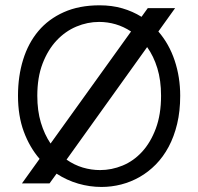

<svg xmlns="http://www.w3.org/2000/svg" viewBox="-20 -701 758 734"><path d="M64 0 131.3 -93.8Q93.3 -137.7 71 -197.8Q48.8 -257.8 48.8 -335Q48.8 -409.7 68.4 -472.9Q87.9 -536.1 126.7 -582.3Q165.5 -628.4 224.1 -654.5Q282.7 -680.7 360.8 -680.7Q407.7 -680.7 447.5 -669.2Q487.3 -657.7 521 -636.7L544.9 -669.9H649.4L585.4 -580.6Q626.5 -533.2 647.7 -469.7Q668.9 -406.2 668.9 -335Q668.9 -275.9 657.2 -227.3Q645.5 -178.7 624.8 -139.9Q604 -101.1 575.7 -72.3Q547.4 -43.5 513.9 -24.4Q480.5 -5.4 443.4 4.2Q406.2 13.7 368.2 13.7Q322.8 13.7 279.1 1Q235.4 -11.7 196.3 -37.1L169.4 0ZM481 -580.6Q453.1 -599.1 422.1 -608.2Q391.1 -617.2 358.9 -617.2Q314.5 -617.2 272 -599.4Q229.5 -581.5 196.3 -546.1Q163.1 -510.7 142.8 -458Q122.6 -405.3 122.6 -335Q122.6 -277.8 136.2 -232.4Q149.9 -187 173.3 -152.3ZM595.7 -335Q595.7 -394 581.5 -440.2Q567.4 -486.3 542.5 -521L234.4 -90.8Q263.7 -70.3 296.4 -60.5Q329.1 -50.8 362.8 -50.8Q406.7 -50.8 448.7 -68.1Q490.7 -85.4 523.2 -120.8Q555.7 -156.2 575.7 -209.7Q595.7 -263.2 595.7 -335Z"/></svg>

Font: SengPathom
Style: Regular
Weight: 400
Designer: John M. Durdin
Foundry: Lao Script for Windows
Version: Version 1.300